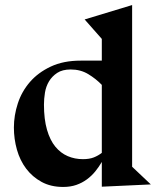

<svg xmlns="http://www.w3.org/2000/svg" viewBox="-20 -730 637 760"><path d="M383 -89Q372 -70 357.5 -52Q343 -34 324 -20Q305 -6 282 2Q259 10 230 10Q181 10 144.5 -10Q108 -30 83.5 -62.5Q59 -95 47 -137.5Q35 -180 35 -225Q35 -273 50.5 -320.5Q66 -368 98.5 -405.5Q131 -443 181 -466.5Q231 -490 299 -490H383V-576L315 -653L503 -710V-70L577 0L383 9ZM383 -394Q360 -418 329.5 -436.5Q299 -455 260 -455Q227 -455 206.5 -441.5Q186 -428 174 -408Q162 -388 158 -363.5Q154 -339 154 -316Q154 -258 166 -216.5Q178 -175 199 -149.5Q220 -124 248 -112Q276 -100 308 -100Q334 -100 351.5 -107Q369 -114 383 -125Z"/></svg>

Font: Bluu Next Cyrillic
Style: Bold
Weight: 700
Designer: Igor Stepanchenko
Foundry: Igor Stepanchenko
Version: Version 1.000